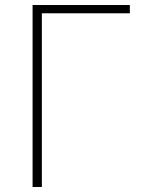

<svg xmlns="http://www.w3.org/2000/svg" viewBox="-20 -746 569 766"><path d="M110 -726H498V-693H147V0H110Z"/></svg>

Font: SpoqaHanSans
Style: Thin
Weight: 250
Designer: [Spoqa Han Sans] Dong-huui Kim \uAE40 \uB3D9 \uD718   [Noto Sans] Ryoko NISHIZUKA \u897F \u585A \u6DBC \u5B50  (kana & i
Foundry: Spoqa (http://bi.spoqa.com)
Version: Version 1.004;PS 1.004;hotconv 1.0.82;makeotf.lib2.5.63406